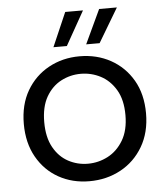

<svg xmlns="http://www.w3.org/2000/svg" viewBox="-54 -810 748 866"><g transform="rotate(-5 320.0 -377.0)"><path d="M316.4 8.5Q239.2 8.5 177.4 -26Q115.6 -60.5 79.5 -124.4Q43.4 -188.3 43.4 -274.5Q43.4 -361.5 80.3 -424.7Q117.2 -487.8 180.1 -522.3Q243 -556.8 320.2 -556.8Q398.2 -556.8 460.8 -522.3Q523.3 -487.8 560.1 -424.7Q596.8 -361.5 596.8 -274.5Q596.8 -188.3 559.3 -124.4Q521.8 -60.5 458.1 -26Q394.5 8.5 316.4 8.5ZM316.4 -70.7Q364.1 -70.7 406.8 -92.9Q449.4 -115.1 476.5 -160.5Q503.6 -205.9 503.6 -274.5Q503.6 -344.1 476.9 -389.1Q450.2 -434 408.3 -455.8Q366.4 -477.6 318.7 -477.6Q271.1 -477.6 229.4 -455.8Q187.8 -434 161.8 -389.1Q135.9 -344.1 135.9 -274.5Q135.9 -205.9 161.1 -160.5Q186.3 -115.1 227.5 -92.9Q268.8 -70.7 316.4 -70.7ZM273.5 -761.6H353.9L267.4 -607.8H206.7ZM427 -761.6H507.4L415.7 -607.8H354.9Z"/></g></svg>

Font: Poppins Variable
Style: Regular
Weight: 100
Designer: Jonny Pinhorn
Foundry: Indian Type Foundry
Version: Version 6.000